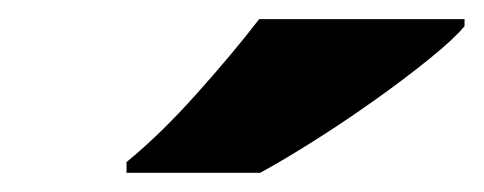

<svg xmlns="http://www.w3.org/2000/svg" viewBox="-20 -786 504 200"><path d="M111.8 -606V-617.2Q146.5 -645.5 184.3 -687.7Q222.2 -730 250 -766.1H463.9V-758.8Q453.1 -745.6 427.5 -724.9Q401.9 -704.1 369.9 -681.4Q337.9 -658.7 306.2 -638.7Q274.4 -618.7 251 -606Z"/></svg>

Font: Open Sans ExtraBold
Style: Italic
Weight: 800
Italic angle: -12°
Designer: Monotype Design Team
Foundry: Monotype Imaging Inc.
Version: Version 3.000; ttfautohint (v1.8.4)